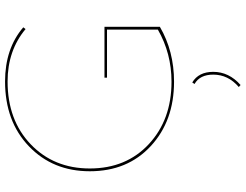

<svg xmlns="http://www.w3.org/2000/svg" viewBox="-126 -577 971 759"><g transform="rotate(-90 359.5 -197.5)"><path d="M432 -270H633V-51Q537 5 416 5Q261 5 161.5 -87Q62 -179 62 -328Q62 -474 160.5 -568.5Q259 -663 417 -663Q547 -663 631 -591L624 -582Q539 -653 417 -653Q264 -653 168.5 -561.5Q73 -470 73 -328Q73 -184 169.5 -94.5Q266 -5 416 -5Q528 -5 622 -59V-260H432ZM413 77Q455 102 455 160Q455 222 403 268L395 261Q444 219 444 160Q444 107 407 86Z"/></g></svg>

Font: EauTest Hairline
Style: Regular
Weight: 250
Designer: Christian Thalmann (Catharsis Fonts)
Version: Version 0.001;PS 000.001;hotconv 1.0.88;makeotf.lib2.5.64775